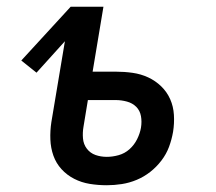

<svg xmlns="http://www.w3.org/2000/svg" viewBox="-20 -540 640 568"><path d="M296 8Q270 8 245.5 4Q221 0 199.5 -11Q178 -22 162 -39.5Q146 -57 138 -79.5Q130 -102 129 -127.5Q128 -153 132 -179L172 -418L88 -325L43 -361L189 -520H286L254 -328H322Q348 -328 372.5 -324.5Q397 -321 418.5 -311Q440 -301 457 -284.5Q474 -268 483.5 -246.5Q493 -225 494.5 -200Q496 -175 492 -150Q488 -127 480 -105.5Q472 -84 457.5 -65Q443 -46 424.5 -31.5Q406 -17 384.5 -8Q363 1 340.5 4.5Q318 8 296 8ZM296 -76Q313 -76 331 -81Q349 -86 363 -98.5Q377 -111 385.5 -128Q394 -145 397 -162Q400 -180 397 -196.5Q394 -213 383 -224Q372 -235 355.5 -239.5Q339 -244 322 -244H240L227 -165Q224 -148 225.5 -130.5Q227 -113 237 -100Q247 -87 262.5 -81.5Q278 -76 296 -76Z"/></svg>

Font: Iosevka Aile Medium
Style: Italic
Weight: 500
Italic angle: -9°
Designer: Belleve Invis
Foundry: Belleve Invis
Version: Version 31.1.0; ttfautohint (v1.8.4)